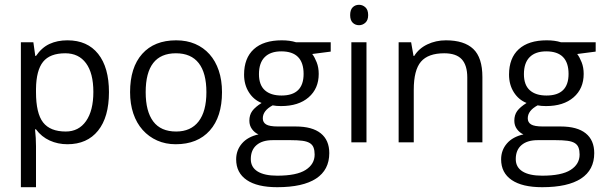

<svg xmlns="http://www.w3.org/2000/svg" viewBox="-20 -593 2521 800"><path d="M261 8Q221 8 187 -7.5Q153 -23 130 -54H126Q130 -17 130 16V187H67V-417H119L127 -360H130Q154 -395 186.5 -410Q219 -425 261 -425Q344 -425 389 -368.5Q434 -312 434 -209Q434 -105 388.5 -48.5Q343 8 261 8ZM252 -371Q188 -371 159.5 -335.5Q131 -300 130 -223V-209Q130 -121 159.5 -83Q189 -45 254 -45Q308 -45 338.5 -88.5Q369 -132 369 -210Q369 -288 338.5 -329.5Q308 -371 252 -371Z M905 -209Q905 -106 854 -49Q803 8 712 8Q670 8 635 -7.5Q600 -23 574.5 -51.5Q549 -80 535.5 -120Q522 -160 522 -209Q522 -312 572.5 -368.5Q623 -425 714 -425Q758 -425 793 -410Q828 -395 853 -367Q878 -339 891.5 -299Q905 -259 905 -209ZM587 -209Q587 -129 618.5 -87Q650 -45 714 -45Q775 -45 807.5 -87Q840 -129 840 -209Q840 -289 808 -330Q776 -371 713 -371Q587 -371 587 -209Z M1358 -417V-378L1281 -368Q1291 -355 1299.5 -333.5Q1308 -312 1308 -285Q1308 -224 1266 -187.5Q1224 -151 1151 -151Q1131 -151 1116 -154Q1075 -132 1075 -100Q1075 -83 1089 -74.5Q1103 -66 1138 -66H1212Q1281 -66 1316.5 -37.5Q1352 -9 1352 45Q1352 115 1297 151Q1242 187 1135 187Q1052 187 1008 157Q964 127 964 71Q964 33 988 5Q1012 -23 1057 -33Q1041 -40 1030 -55Q1019 -70 1019 -90Q1019 -114 1031 -130.5Q1043 -147 1070 -164Q1037 -177 1017 -208.5Q997 -240 997 -282Q997 -351 1037.5 -388Q1078 -425 1154 -425Q1188 -425 1213 -417ZM1059 -284Q1059 -239 1083.5 -217Q1108 -195 1153 -195Q1245 -195 1245 -285Q1245 -379 1152 -379Q1107 -379 1083 -355Q1059 -331 1059 -284ZM1025 70Q1025 104 1053.5 121.5Q1082 139 1135 139Q1216 139 1253.5 115Q1291 91 1291 51Q1291 34 1286.5 22Q1282 10 1270.5 3Q1259 -4 1239.5 -6.5Q1220 -9 1192 -9H1116Q1073 -9 1049 11.5Q1025 32 1025 70Z M1439 -530Q1439 -552 1449.5 -562.5Q1460 -573 1476 -573Q1491 -573 1502.5 -562.5Q1514 -552 1514 -530Q1514 -509 1502.5 -498.5Q1491 -488 1476 -488Q1460 -488 1449.5 -498.5Q1439 -509 1439 -530ZM1507 0H1444V-417H1507Z M1927 0V-270Q1927 -321 1904 -346Q1881 -371 1831 -371Q1764 -371 1734 -336Q1704 -301 1704 -219V0H1641V-417H1693L1703 -360H1706Q1725 -391 1760.5 -408Q1796 -425 1838 -425Q1914 -425 1952 -389Q1990 -353 1990 -272V0Z M2462 -417V-378L2385 -368Q2395 -355 2403.5 -333.5Q2412 -312 2412 -285Q2412 -224 2370 -187.5Q2328 -151 2255 -151Q2235 -151 2220 -154Q2179 -132 2179 -100Q2179 -83 2193 -74.5Q2207 -66 2242 -66H2316Q2385 -66 2420.5 -37.5Q2456 -9 2456 45Q2456 115 2401 151Q2346 187 2239 187Q2156 187 2112 157Q2068 127 2068 71Q2068 33 2092 5Q2116 -23 2161 -33Q2145 -40 2134 -55Q2123 -70 2123 -90Q2123 -114 2135 -130.5Q2147 -147 2174 -164Q2141 -177 2121 -208.5Q2101 -240 2101 -282Q2101 -351 2141.5 -388Q2182 -425 2258 -425Q2292 -425 2317 -417ZM2163 -284Q2163 -239 2187.5 -217Q2212 -195 2257 -195Q2349 -195 2349 -285Q2349 -379 2256 -379Q2211 -379 2187 -355Q2163 -331 2163 -284ZM2129 70Q2129 104 2157.5 121.5Q2186 139 2239 139Q2320 139 2357.5 115Q2395 91 2395 51Q2395 34 2390.5 22Q2386 10 2374.5 3Q2363 -4 2343.5 -6.5Q2324 -9 2296 -9H2220Q2177 -9 2153 11.5Q2129 32 2129 70Z"/></svg>

Font: UN Bangla
Style: Regular
Weight: 400
Designer: Desinged by Rajon, Unicode developed by Rashed (IMGN)
Version: Version 2.001;March 19, 2023;FontCreator 14.0.0.2901 64-bit